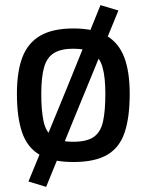

<svg xmlns="http://www.w3.org/2000/svg" viewBox="-20 -622 573 749"><path d="M181 54 113 37 372 -602 442 -581ZM160 107 91 86 353 -551 421 -532ZM266 10Q182 10 134 -18.5Q86 -47 66 -106Q46 -165 46 -256Q46 -343 67.5 -399Q89 -455 137.5 -483Q186 -511 266 -511Q347 -511 395 -483Q443 -455 464.5 -399Q486 -343 486 -256Q486 -165 466.5 -106Q447 -47 399 -18.5Q351 10 266 10ZM266 -69Q319 -69 346 -88Q373 -107 382 -148.5Q391 -190 391 -256Q391 -321 380 -359.5Q369 -398 342 -415Q315 -432 266 -432Q218 -432 190.5 -415Q163 -398 152 -359.5Q141 -321 141 -256Q141 -190 150 -148.5Q159 -107 185.5 -88Q212 -69 266 -69Z"/></svg>

Font: Cairo Play SemiBold
Style: Regular
Weight: 600
Designer: Mohamed Gaber, Accademia di Belle Arti di Urbino
Foundry: Kief Type Foundry, Accademia di Belle Arti di Urbino
Version: Version 3.130;gftools[0.9.24]